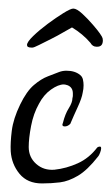

<svg xmlns="http://www.w3.org/2000/svg" viewBox="-20 -431 260 448"><path d="M209 -66Q184 -34 162 -21Q140 -8 120 -5.5Q100 -3 78 -3Q44 -3 25.5 -25.5Q7 -48 5 -78Q4 -98 7.5 -126Q11 -154 27 -187Q42 -218 59 -232.5Q76 -247 92 -253Q108 -259 118 -263Q126 -266 135 -266Q155 -266 167 -256Q172 -252 173.5 -245.5Q175 -239 175 -232Q175 -228 174.5 -223.5Q174 -219 173 -215Q171 -202 161.5 -181.5Q152 -161 144 -142Q138 -136 131 -136Q123 -136 127 -145Q132 -165 140.5 -178.5Q149 -192 149 -202Q150 -205 150 -208Q150 -211 150 -213Q150 -227 138 -232Q132 -234 129 -234Q116 -234 99 -222Q82 -210 71 -189Q58 -166 52.5 -137Q47 -108 47 -88Q47 -64 64.5 -48.5Q82 -33 107 -35Q135 -38 161.5 -50Q188 -62 207 -87Q210 -89 213 -89Q216 -89 216 -85Q216 -81 213.5 -74.5Q211 -68 209 -66ZM53 -320Q43 -320 43 -326Q43 -333 57.5 -347Q72 -361 91.5 -375.5Q111 -390 128 -400.5Q145 -411 151 -411Q159 -411 172 -399Q185 -387 197 -373Q209 -359 213 -353Q215 -350 217.5 -346Q220 -342 220 -337Q220 -322 207 -322H205Q196 -322 191 -331Q173 -352 148 -367Q142 -364 128.5 -356Q115 -348 99 -340Q83 -332 71 -326Q59 -320 56 -320Z"/></svg>

Font: Ingrid Darling
Style: Regular
Weight: 400
Designer: Robert E. Leuschke
Foundry: Robert E. Leuschke
Version: Version 1.010; ttfautohint (v1.8.3)